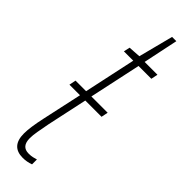

<svg xmlns="http://www.w3.org/2000/svg" viewBox="-234 -656 668 668"><g transform="rotate(45 99.5 -322.5)"><path d="M72 10Q92 10 111 3V-21Q104 -19 96 -17Q88 -15 76 -15Q41 -15 41 -56Q41 -70 44.5 -90Q48 -110 53 -136L85 -285H165L170 -310H90L131 -501H194L199 -526H136L163 -655H142L109 -527L64 -524L59 -501H105L64 -310H12L7 -285H59L27 -138Q15 -83 15 -53Q15 10 72 10Z"/></g></svg>

Font: Noto Sans Display Condensed Thin
Style: Italic
Weight: 250
Width: 3
Italic angle: -12°
Designer: Monotype Design Team
Foundry: Monotype Imaging Inc.
Version: Version 1.900